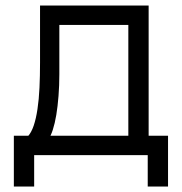

<svg xmlns="http://www.w3.org/2000/svg" viewBox="-20 -560 656 693"><path d="M516.5 -55.8V-540H124.5V-333.5Q124.5 -285.7 122.5 -243.3Q120.5 -201 115.3 -166.4Q110.2 -131.8 101.6 -106.4Q93 -81 79.8 -67L154 -56.5Q163.2 -68.7 170.6 -91.5Q178 -114.3 183.2 -145.2Q188.3 -176 191.2 -213.6Q194.2 -251.2 194.2 -292.3V-470H443.2V-55.8ZM30 113.3H103.3V0H513.2V113.3H586.5V-70H516.5H82.5H30Z"/></svg>

Font: Vela Sans GX ExtLt
Style: Regular
Weight: 200
Designer: Principal design: Mikhail Sharanda - project Manrope.
Design modification: Ravid Balaliev
Foundry: Mikhail Sharanda
Version: Version 1.001